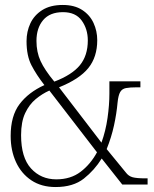

<svg xmlns="http://www.w3.org/2000/svg" viewBox="-20 -744 620 774"><path d="M204 10Q147 10 106.5 -17Q66 -44 44.5 -90.5Q23 -137 23 -196Q23 -277 59 -324.5Q95 -372 159 -401Q127 -442 107 -480.5Q87 -519 87 -578Q87 -617 102.5 -650Q118 -683 150.5 -703.5Q183 -724 233 -724Q280 -724 311 -704Q342 -684 357 -651.5Q372 -619 372 -582Q372 -514 336 -469.5Q300 -425 218 -392L389 -169Q406 -216 413.5 -268.5Q421 -321 421 -367V-416H546V-392H531Q504 -392 488 -389Q472 -386 464.5 -373Q457 -360 454 -331Q450 -286 439.5 -238Q429 -190 410 -143L487 -49Q498 -34 514.5 -29.5Q531 -25 566 -25H575V0H473L390 -105Q361 -58 318 -24Q275 10 204 10ZM199 -415Q270 -442 302 -481Q334 -520 334 -581Q334 -627 309.5 -661Q285 -695 234 -695Q181 -695 154 -663Q127 -631 127 -579Q127 -534 143.5 -498Q160 -462 199 -415ZM207 -21Q265 -21 305 -51.5Q345 -82 371 -130L179 -379Q150 -366 124 -344.5Q98 -323 81.5 -288Q65 -253 65 -199Q65 -109 105 -65Q145 -21 207 -21Z"/></svg>

Font: Noto Serif Tamil Condensed ExtraLight
Style: Regular
Weight: 200
Width: 3
Designer: Indian Type Foundry, Tom Grace, and the Monotype Design Team
Foundry: Monotype Imaging Inc.
Version: Version 2.004; ttfautohint (v1.8.4.7-5d5b)